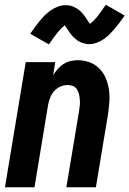

<svg xmlns="http://www.w3.org/2000/svg" viewBox="-20 -793 548 813"><path d="M1 0 89 -530H214L205 -474Q213 -488 224 -500.5Q235 -513 249 -522Q263 -531 278.5 -534.5Q294 -538 309 -538Q336 -538 360 -529Q384 -520 401.5 -502Q419 -484 428.5 -460.5Q438 -437 441.5 -412Q445 -387 443 -360Q441 -333 437 -307L386 0H261L315 -324Q317 -336 318 -348Q319 -360 318 -371.5Q317 -383 314.5 -394Q312 -405 306 -414.5Q300 -424 289.5 -428.5Q279 -433 267 -433Q251 -433 236 -426.5Q221 -420 210 -408Q199 -396 193 -381Q187 -366 184 -351L126 0ZM187 -605 108 -650Q120 -668 131 -682.5Q142 -697 152 -709Q162 -721 172.5 -731Q183 -741 197 -750.5Q211 -760 226.5 -765.5Q242 -771 257 -771Q267 -771 275.5 -769.5Q284 -768 292.5 -764Q301 -760 307.5 -756Q314 -752 321 -745Q328 -738 333.5 -731.5Q339 -725 343 -718.5Q347 -712 352 -704.5Q357 -697 361 -692Q377 -704 392 -723Q407 -742 428 -773L508 -727Q496 -710 485 -695.5Q474 -681 463.5 -669Q453 -657 442.5 -646.5Q432 -636 418.5 -627Q405 -618 389.5 -612Q374 -606 358 -606Q349 -606 340.5 -608Q332 -610 323 -613.5Q314 -617 308 -621.5Q302 -626 294.5 -632.5Q287 -639 282 -646Q277 -653 272.5 -659Q268 -665 263 -673Q258 -681 254 -686Q239 -674 223.5 -655Q208 -636 187 -605Z"/></svg>

Font: Iosevka Curly XBdObl
Style: Regular
Weight: 800
Italic angle: -9°
Monospace: yes
Designer: Belleve Invis
Foundry: Belleve Invis
Version: Version 11.1.0; ttfautohint (v1.8.3)